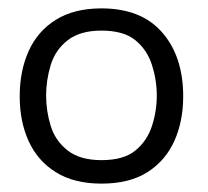

<svg xmlns="http://www.w3.org/2000/svg" viewBox="-20 -428 497 458"><path d="M222 10Q157 10 113.5 -17Q70 -44 48.5 -91Q27 -138 27 -198Q27 -259 48.5 -306.5Q70 -354 113.5 -381Q157 -408 222 -408Q317 -408 367 -350.5Q417 -293 417 -198Q417 -139 396 -92Q375 -45 332 -17.5Q289 10 222 10ZM222 -46Q275 -46 303 -69Q331 -92 342.5 -127.5Q354 -163 354 -200Q354 -237 342.5 -273Q331 -309 303 -332Q275 -355 222 -355Q171 -355 141.5 -332Q112 -309 101 -273Q90 -237 90 -200Q90 -163 101 -127.5Q112 -92 141.5 -69Q171 -46 222 -46Z"/></svg>

Font: Darker Grotesque Light Medium
Style: Regular
Weight: 500
Version: Version 1.000;gftools[0.9.28]